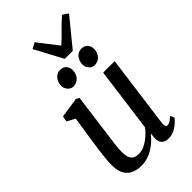

<svg xmlns="http://www.w3.org/2000/svg" viewBox="-297 -1083 1182 1182"><g transform="rotate(-45 294.0 -492.0)"><path d="M187.5 10Q153.5 10 124.8 -2Q96 -14 78.8 -42.5Q61.5 -71 61 -120.5Q61 -138 62.5 -159Q64 -180 66.8 -203Q69.5 -226 72.5 -249.5Q75.5 -273 79 -295L107.5 -481.5L55 -509.5L61.5 -547L193.5 -566.5L214 -556L179 -291Q176.5 -269.5 173.5 -248.8Q170.5 -228 168 -208.8Q165.5 -189.5 164 -171.5Q162.5 -153.5 162.5 -136.5Q162.5 -103.5 170.5 -85.2Q178.5 -67 193.5 -60Q208.5 -53 229.5 -53Q255.5 -53 281.8 -66.2Q308 -79.5 331.5 -100Q355 -120.5 371 -142.5L427 -562.5H527L463.5 -88.5Q461 -70 465.5 -61.2Q470 -52.5 478.5 -52.5Q488 -52.5 499.8 -59.2Q511.5 -66 529.5 -83L542 -56.5Q537.5 -49.5 521.5 -33.8Q505.5 -18 480.8 -4.2Q456 9.5 425 9.5Q394.5 9.5 379.5 -7.5Q364.5 -24.5 366.5 -52.5Q366.5 -54.5 366.5 -58.5Q366.5 -62.5 367.2 -67.5Q368 -72.5 368.5 -77.8Q369 -83 369.5 -87.5L368 -88.5Q353.5 -70.5 335 -53Q316.5 -35.5 293.8 -21.2Q271 -7 244.8 1.5Q218.5 10 187.5 10ZM237.5 -631.5Q216 -631.5 201 -649Q186 -666.5 186.5 -690Q187.5 -720 205.8 -741Q224 -762 251.5 -762Q277.5 -762 291.8 -745.2Q306 -728.5 305.5 -706Q305 -674.5 286.8 -653Q268.5 -631.5 237.5 -631.5ZM422.5 -631.5Q401.5 -631.5 386.5 -649Q371.5 -666.5 372 -690Q373 -720 390.8 -741Q408.5 -762 436.5 -762Q462 -762 476.8 -745.2Q491.5 -728.5 491 -706Q490.5 -674.5 472 -653Q453.5 -631.5 422.5 -631.5ZM320 -789.5 222 -972.5 261 -993.5Q286 -961 311.2 -928.2Q336.5 -895.5 362.5 -862.5Q399.5 -895.5 430.8 -928.2Q462 -961 500 -993.5L536 -969L389.5 -789.5Z"/></g></svg>

Font: Merriweather Light 18pt
Style: Italic
Weight: 400
Italic angle: -7.8°
Version: Version 2.101